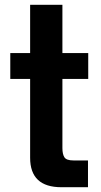

<svg xmlns="http://www.w3.org/2000/svg" viewBox="-20 -783 423 803"><path d="M237 0Q106 0 106 -123V-453H23V-561H106V-763H241V-561H349V-453H241V-164Q241 -138 249.5 -125Q258 -112 287 -112H348V0Z"/></svg>

Font: Open Sauce Sans
Style: Bold
Weight: 700
Designer: Alfredo Marco Pradil
Foundry: Creative Sauce Fz LLC
Version: Version 1.477